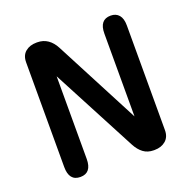

<svg xmlns="http://www.w3.org/2000/svg" viewBox="-114 -735 847 851"><g transform="rotate(-20 309.5 -309.0)"><path d="M124.5 5Q71.5 5 71.5 -61V-555Q71.5 -587.5 92 -604.5Q112.5 -621.5 144.5 -621.5H147.5Q176 -621.5 197.2 -606.8Q218.5 -592 232.5 -565L441 -165.5V-556Q441 -621.5 494 -621.5Q519 -621.5 533 -605Q547 -588.5 547 -556V-62Q547 -30 526.5 -12.5Q506 5 474 5H470.5Q441.5 5 421.5 -10Q401.5 -25 387.5 -51.5L177.5 -450.5V-61Q177.5 5 124.5 5Z"/></g></svg>

Font: Sono Monospace Medium
Style: Regular
Weight: 500
Designer: Tyler Finck
Foundry: Tyler Finck
Version: Version 2.112